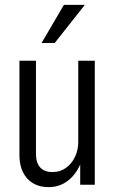

<svg xmlns="http://www.w3.org/2000/svg" viewBox="-20 -760 474 790"><path d="M179 10Q143 10 116 -6Q89 -22 74.5 -51.5Q60 -81 60 -121V-510H128V-127Q128 -90 145.5 -71Q163 -52 196 -52Q227 -52 251 -69Q275 -86 288.5 -114.5Q302 -143 302 -176L311 -85Q291 -40 257.5 -15Q224 10 179 10ZM310 0V-92H302V-510H370V0ZM205 -583H151L243 -740H329Z"/></svg>

Font: Instrument Sans Condensed
Style: Regular
Weight: 400
Width: 3
Designer: Rodrigo Fuenzalida
Foundry: fragTYPE
Version: Version 1.000;gftools[0.9.28]